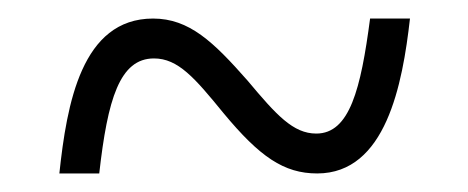

<svg xmlns="http://www.w3.org/2000/svg" viewBox="-20 -460 505 207"><path d="M44 -273H87C96 -353 109 -397 146 -397C172 -397 190 -376 221 -338C260 -291 286 -273 322 -273C396 -273 414 -369 422 -440H379C369 -364 357 -316 321 -316C296 -316 278 -336 247 -373C210 -415 184 -440 145 -440C68 -440 52 -348 44 -273Z"/></svg>

Font: Noto Serif Devanagari Condensed Light
Style: Regular
Weight: 300
Width: 3
Designer: Universal Thirst, Indian Type Foundry and the Monotype Design Team
Foundry: Monotype Imaging Inc.
Version: Version 2.004